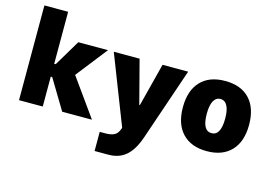

<svg xmlns="http://www.w3.org/2000/svg" viewBox="-121 -1015 2121 1495"><g transform="rotate(15 939.5 -267.0)"><path d="M395.5 -555.2H634.8L437.5 -303.2L654.3 0H414.6L269.5 -240.7H257.8V0H66.4V-763.7H257.8V-344.7H270Z M681.6 -555.2H889.6L980.5 -206.5H985.4L1074.7 -555.2H1281.2L1082.5 26.9Q1046.4 132.8 990.2 181.4Q934.1 230 849.6 230H737.3V75.7H783.2Q827.6 75.7 854.5 62Q881.3 48.3 895 8.3L897.9 0Z M1580.1 -560.1Q1708 -560.1 1777.3 -486.3Q1846.7 -412.6 1846.7 -277.3Q1846.7 -142.6 1776.9 -68.6Q1707 5.4 1580.1 5.4Q1453.1 5.4 1383.1 -68.6Q1313 -142.6 1313 -277.3Q1313 -412.6 1382.6 -486.3Q1452.1 -560.1 1580.1 -560.1ZM1580.1 -415Q1543.9 -415 1524.9 -379.6Q1505.9 -344.2 1505.9 -277.3Q1505.9 -139.6 1580.1 -139.6Q1654.3 -139.6 1654.3 -277.3Q1654.3 -344.2 1635.3 -379.6Q1616.2 -415 1580.1 -415Z"/></g></svg>

Font: Estedad-FD Black
Style: Regular
Weight: 900
Designer: Amin Abedi
Version: Version 7.3